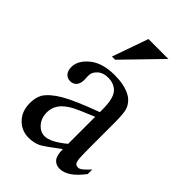

<svg xmlns="http://www.w3.org/2000/svg" viewBox="-216 -802 899 899"><g transform="rotate(45 233.5 -353.0)"><path d="M300 -67Q227 -12 208 -3Q181 9 149 9Q102 9 70 -24Q38 -57 38 -111Q38 -146 52 -172Q74 -206 126 -236.5Q178 -267 300 -312V-330Q300 -401 277.5 -427.5Q255 -454 213 -454Q180 -454 161 -436Q141 -418 141 -396L142 -367Q142 -342 130 -329Q118 -316 99 -316Q80 -316 68 -329.5Q56 -343 56 -367Q56 -410 101 -447Q146 -484 227 -484Q290 -484 330 -463Q361 -447 375 -414Q384 -392 384 -323V-163Q384 -96 387 -80.5Q390 -65 395.5 -60.5Q401 -56 410 -56Q417 -56 423 -59Q435 -65 465 -97V-67Q408 9 354 9Q329 9 314.5 -8Q300 -25 300 -67ZM300 -102V-281Q222 -249 199 -237Q159 -215 142 -190.5Q125 -166 125 -136Q125 -99 146.5 -74Q168 -49 197 -49Q236 -49 300 -102ZM351 -715 177 -536H156L219 -715Z"/></g></svg>

Font: MM Ethnic
Style: Regular
Weight: 400
Designer: Khon Soe Zaw Thu
Version: Version 1.00 July 18, 2016, initial release